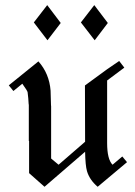

<svg xmlns="http://www.w3.org/2000/svg" viewBox="-20 -712 527 747"><path d="M474.2 -81.1 360 14.7Q328.4 -12.1 318.4 -46.3Q312.1 -67.9 311.1 -121.6L153.2 14.7L93.2 -38.4V-163.7H92.1V-305.8L91.6 -305.3Q90.5 -329.5 87.4 -353.2Q86.8 -358.4 66.8 -386.3L32.1 -357.9L14.2 -380L129.5 -473.2Q171.6 -425.8 176.8 -359.5L178.4 -303.2Q178.4 -302.1 178.9 -298.4Q178.9 -298.4 178.9 -292.1V-95.3L207.9 -71.1L311.1 -160.5L310.5 -379.5L396.8 -442.6L443.7 -474.7L463.7 -448.9L396.8 -398.9V-155.8Q396.8 -92.1 417.9 -71.1L455.8 -103.2ZM399.5 -622.6 348.4 -555.3 294.7 -624.7 346.8 -692.1ZM216.3 -622.6 164.7 -555.3 111.6 -624.7 163.7 -692.1Z"/></svg>

Font: MM Bagan
Style: Regular
Weight: 400
Designer: Khon Soe Zaw Thu
Version: Version 1.00 July 10, 2016, initial release